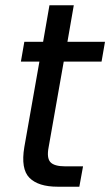

<svg xmlns="http://www.w3.org/2000/svg" viewBox="-20 -706 417 726"><path d="M129 -473H59L72 -548H143L167 -686H259L235 -548H377L364 -473H221L164 -150Q156 -109 170.5 -93Q185 -77 227 -77H294L280 0H198Q125 0 91.5 -33.5Q58 -67 72 -150Z"/></svg>

Font: SVN-Poppins
Style: Italic
Weight: 400
Italic angle: -10°
Designer: Ninad Kale (Devanagari), Jonny Pinhorn (Latin)
Foundry: Indian Type Foundry
Version: Version 3.002 2017; ttfautohint (v1.8.3)